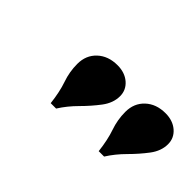

<svg xmlns="http://www.w3.org/2000/svg" viewBox="-32 -763 568 568"><g transform="rotate(45 252.0 -479.5)"><path d="M172.6 -369.4Q167.7 -412.1 156.9 -443.1Q146 -474.2 146 -507.3Q146 -543.5 170.2 -566.1Q194.4 -588.7 233.1 -588.7Q263.7 -588.7 283.5 -571.8Q303.2 -554.8 303.2 -529Q303.2 -500.8 283.5 -474.6Q263.7 -448.4 238.3 -423Q212.9 -397.6 195.2 -369.4ZM373.4 -369.4Q368.5 -412.1 357.7 -443.1Q346.8 -474.2 346.8 -507.3Q346.8 -543.5 371 -566.1Q395.2 -588.7 433.9 -588.7Q464.5 -588.7 484.3 -571.8Q504 -554.8 504 -529Q504 -500.8 484.3 -474.6Q464.5 -448.4 439.1 -423Q413.7 -397.6 396 -369.4Z"/></g></svg>

Font: Playfair 5pt SemiExpanded Light Black
Style: Italic
Weight: 900
Italic angle: -15.6°
Version: Version 2.001;gftools[0.9.30]